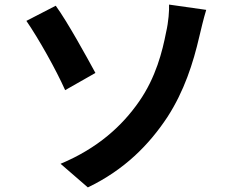

<svg xmlns="http://www.w3.org/2000/svg" viewBox="-20 -773 1040 837"><path d="M363 44C523 -33 630 -142 710 -263C783 -376 822 -497 849 -614C856 -643 867 -691 879 -730L717 -753C718 -728 715 -679 704 -632C688 -550 660 -436 586 -330C513 -225 407 -127 244 -59ZM95 -682C148 -605 224 -470 264 -380L396 -455C358 -525 274 -678 223 -748Z"/></svg>

Font: Spoqa Han Sans Neo Bold
Style: Bold
Weight: 700
Designer: [Spoqa Han Sans Neo] Dong-huui Kim  Younghwa Kang  Yujin Lee  [Noto Sans] Ryoko NISHIZUKA  (kana & ideographs); Paul D. 
Foundry: Spoqa (http://www.spoqa-han-sans.com)
Version: Version 1.000